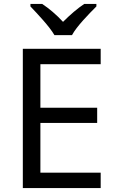

<svg xmlns="http://www.w3.org/2000/svg" viewBox="-20 -964 596 984"><path d="M259 -784H349C373 -829 436 -893 474 -931V-944H412C377 -921 339 -888 303 -852C270 -888 231 -921 196 -944H136V-931C172 -893 233 -829 259 -784ZM496 0V-79H187V-334H478V-412H187V-635H496V-714H97V0Z"/></svg>

Font: Noto Sans Caucasian Albanian
Style: Regular
Weight: 400
Designer: Monotype Design Team
Foundry: Monotype Imaging Inc.
Version: Version 2.005